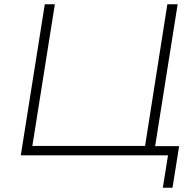

<svg xmlns="http://www.w3.org/2000/svg" viewBox="-20 -725 915 896"><path d="M740 151 764 0H77L189 -705H236L131 -44H657L761 -705H809L704 -43H816L785 151Z"/></svg>

Font: Nunito Sans 10pt SemiExpanded ExtraLight
Style: Italic
Weight: 250
Width: 6
Italic angle: -9°
Designer: Vernon Adams
Foundry: Vernon Adams
Version: Version 3.101;gftools[0.9.27]